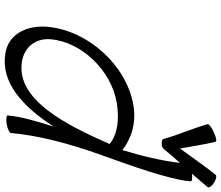

<svg xmlns="http://www.w3.org/2000/svg" viewBox="-84 -876 981 854"><g transform="rotate(90 407.0 -449.5)"><path d="M644 -688C664 -712 684 -736 705 -759C695 -674 674 -588 648 -503C596 -543 528 -565 449 -552C269 -521 117 -349 100 -173C91 -79 131 5 220 18C349 38 456 -61 544 -198C518 -119 498 -44 494 7C493 13 510 15 532 12C553 8 571 0 572 -7C584 -136 620 -267 666 -398C715 -534 780 -712 787 -807C788 -813 773 -815 753 -812C773 -835 793 -858 813 -882C817 -888 809 -901 794 -910C779 -920 763 -923 758 -918C717 -866 680 -812 641 -759C631 -812 624 -866 611 -918C609 -923 591 -920 570 -910C548 -901 532 -888 533 -882C551 -816 580 -754 598 -688C599 -680 608 -677 618 -678C627 -677 638 -680 644 -688ZM255 -56C191 -66 150 -116 155 -182C166 -321 293 -453 438 -478C508 -489 576 -483 621 -446C533 -245 422 -30 255 -56Z"/></g></svg>

Font: Nupuram Light Oblique
Style: Regular
Weight: 300
Designer: Santhosh Thottingal (santhosh.thottingal@gmail.com)
Foundry: SMC
Version: Version 1.000